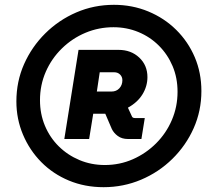

<svg xmlns="http://www.w3.org/2000/svg" viewBox="-20 -739 879 797"><path d="M410 38Q332 38 266 10.5Q200 -17 151.5 -66Q103 -115 75.5 -180Q48 -245 48 -318Q48 -401 80 -473Q112 -545 168 -600.5Q224 -656 297 -687.5Q370 -719 453 -719Q529 -719 595.5 -691.5Q662 -664 711.5 -615Q761 -566 788.5 -501.5Q816 -437 816 -361Q816 -279 784 -207Q752 -135 695.5 -79.5Q639 -24 565.5 7Q492 38 410 38ZM247 -162 306 -532H472Q524 -532 558 -500Q592 -468 592 -419Q592 -381 571.5 -347.5Q551 -314 511 -292L528 -255Q531 -249 540 -249H581L567 -162H511Q486 -162 469 -174.5Q452 -187 444 -204L417 -267H367L350 -162ZM415 -54Q477 -54 531.5 -78Q586 -102 628 -144Q670 -186 693.5 -241Q717 -296 717 -358Q717 -416 696.5 -464.5Q676 -513 639.5 -549.5Q603 -586 554.5 -606Q506 -626 451 -626Q390 -626 335 -603Q280 -580 237 -538Q194 -496 170 -441Q146 -386 146 -323Q146 -266 166.5 -217Q187 -168 224 -131.5Q261 -95 310 -74.5Q359 -54 415 -54ZM382 -359H443Q463 -359 475.5 -372.5Q488 -386 488 -406Q488 -420 478.5 -429.5Q469 -439 454 -439H394Z"/></svg>

Font: MuseoModerno Thin ExtraBold
Style: Italic
Weight: 800
Italic angle: -9°
Version: Version 1.003